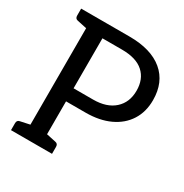

<svg xmlns="http://www.w3.org/2000/svg" viewBox="-166 -849 941 981"><g transform="rotate(30 305.0 -358.5)"><path d="M33 0V-41Q33 -59 49 -62L105 -74V-643L49 -655Q33 -658 33 -676V-717H318Q446 -717 515.5 -659Q585 -601 585 -495Q585 -426 552.5 -375Q520 -324 460 -296Q400 -268 318 -268H203V-74L259 -62Q275 -59 275 -41V0ZM203 -345H318Q398 -345 443 -385.5Q488 -426 488 -495Q488 -563 445.5 -601.5Q403 -640 318 -640H203Z"/></g></svg>

Font: Aleo
Style: Regular
Weight: 400
Designer: Alessio Laiso
Foundry: Alessio Laiso
Version: Version 2.001; ttfautohint (v1.8.4.7-5d5b);gftools[0.9.29]